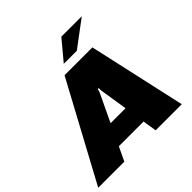

<svg xmlns="http://www.w3.org/2000/svg" viewBox="-263 -1100 1300 1300"><g transform="rotate(-45 387.0 -450.0)"><path d="M386.7 -758.3 505 -900H700.8L511.7 -758.3ZM-41.7 0 335.8 -700H602.5L758.3 0H508.3L492.5 -100H255.8L208.3 0ZM326.7 -250H470L438.3 -450L437.5 -475H429.2L421.7 -450Z"/></g></svg>

Font: BoonTook
Style: Italic
Weight: 400
Italic angle: -9°
Designer: Sungsit Sawaiwan
Foundry: FontUni
Version: Version 3.0